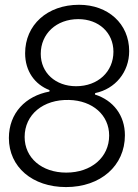

<svg xmlns="http://www.w3.org/2000/svg" viewBox="-20 -759 570 791"><path d="M252 11.7C394.5 11.7 494.6 -76.2 494.6 -201.7C494.6 -283.7 446.8 -345.7 371.1 -369.6L372.1 -375.5C455.1 -392.6 512.2 -462.4 512.2 -548.3C512.2 -661.6 424.8 -739.3 305.7 -739.3C174.3 -739.3 83.5 -655.8 83.5 -539.6C83.5 -466.3 123 -411.1 184.1 -387.7L183.6 -381.8C85.9 -363.8 16.6 -293.5 16.6 -190.4C16.6 -70.8 113.8 11.7 252 11.7ZM81.5 -194.8C81.5 -287.1 158.2 -350.1 264.6 -347.2C361.8 -344.7 429.7 -284.7 429.7 -200.7C429.7 -110.8 356 -47.9 252.9 -47.9C152.3 -47.9 81.5 -108.4 81.5 -194.8ZM147.9 -537.1C147.9 -620.1 212.4 -680.2 302.7 -680.2C386.7 -680.2 447.3 -624.5 447.3 -545.9C447.3 -463.4 383.3 -403.8 293.5 -403.8C209 -403.8 147.9 -459 147.9 -537.1Z"/></svg>

Font: Guggenheim Sans Display Light
Style: Italic
Weight: 300
Italic angle: -7°
Designer: Modified by Tom Baber under direction of Pentagram Design 2023
Foundry: rsms
Version: Version 1.001;Glyphs 3.1.2 (3151)